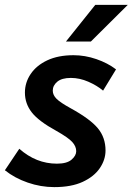

<svg xmlns="http://www.w3.org/2000/svg" viewBox="-31 -755 543 786"><path d="M-11 -58 48 -146Q117 -85 202 -85Q243 -85 262 -101.5Q281 -118 281 -136Q281 -156 264.5 -174Q248 -192 200 -219Q127 -259 99 -295Q71 -331 71 -376Q71 -417 94.5 -452Q118 -487 162.5 -508Q207 -529 270 -529Q317 -529 363.5 -513Q410 -497 444 -471L391 -384Q366 -405 330.5 -420.5Q295 -436 259 -436Q222 -436 203.5 -420.5Q185 -405 185 -384Q185 -366 200.5 -350.5Q216 -335 258 -312Q338 -268 369.5 -230Q401 -192 401 -139Q401 -101 377.5 -66.5Q354 -32 307.5 -10.5Q261 11 191 11Q136 11 82.5 -7.5Q29 -26 -11 -58ZM239 -585 359 -735H492L341 -585Z"/></svg>

Font: Radio Canada Medium
Style: Italic
Weight: 500
Italic angle: -12°
Designer: Charles Daoud, Etienne Aubert Bonn, Alexandre Saumier Demers, Jacques Le Bailly
Foundry: Radio-Canada
Version: Version 2.104; ttfautohint (v1.8.4.7-5d5b);gftools[0.9.28.de